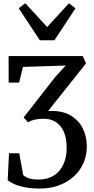

<svg xmlns="http://www.w3.org/2000/svg" viewBox="-20 -892 571 1162"><path d="M224 249Q168.5 249 129.8 241.2Q91 233.5 66 222Q41 210.5 26.5 199L34.5 35.5H96.5L120.5 167.5Q136 181.5 157.8 188Q179.5 194.5 217 194.5Q268.5 194 305.8 170.5Q343 147 363.2 103.8Q383.5 60.5 383.5 2.5Q383.5 -38 374.5 -70.5Q365.5 -103 347.5 -126Q329.5 -149 303.2 -161.2Q277 -173.5 242.5 -173.5Q212 -173.5 188 -167.5Q164 -161.5 150 -151.5L123 -181L316.5 -429L378 -495.5L119 -487L95.5 -392H32.5L32 -552.5H481L500.5 -508.5L271 -220Q350.5 -224.5 402.5 -195.8Q454.5 -167 480 -117Q505.5 -67 505.5 -7Q505.5 50 484 97.2Q462.5 144.5 424 178.2Q385.5 212 334.5 230.5Q283.5 249 224 249ZM221 -648.5 93.5 -842 133 -872.5 265.5 -728.5 397 -872 437 -842 309.5 -648.5Z"/></svg>

Font: Merriweather 20pt Medium
Style: Regular
Weight: 500
Version: Version 2.100